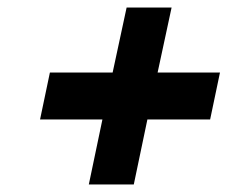

<svg xmlns="http://www.w3.org/2000/svg" viewBox="-20 -611 640 508"><path d="M215 -123 251 -295H86L112 -419H278L315 -591H434L397 -419H562L536 -295H370L334 -123Z"/></svg>

Font: Red Hat Display Black
Style: Italic
Weight: 900
Italic angle: -12°
Designer: Pentagram, MCKL
Foundry: Pentagram, MCKL
Version: Version 1.023; ttfautohint (v1.8.3)